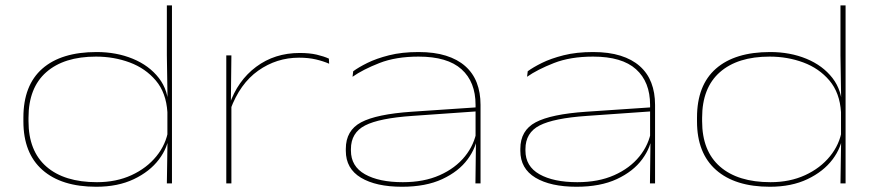

<svg xmlns="http://www.w3.org/2000/svg" viewBox="-20 -682 3266 714"><path d="M338 12.5Q208.5 12.5 137.8 -50Q67 -112.5 67 -230.5V-245Q67 -365 137.5 -426.8Q208 -488.5 339 -488.5Q413 -488.5 473.8 -463.5Q534.5 -438.5 570.8 -391.8Q607 -345 607 -278.5H614L602.5 -265Q598 -337 559.5 -382.5Q521 -428 462.2 -449.8Q403.5 -471.5 337 -471.5Q218 -471.5 152 -413.5Q86 -355.5 86 -244V-231.5Q86 -120.5 152.5 -62.5Q219 -4.5 340.5 -4.5Q412 -4.5 468.8 -30.5Q525.5 -56.5 561.5 -100.8Q597.5 -145 606 -199.5L614 -185H609.5Q605 -134 571 -89Q537 -44 477.8 -15.8Q418.5 12.5 338 12.5ZM600.5 0 603 -164 602.5 -171V-305.5L603 -315L600.5 -476V-662H619.5V0Z M836.5 -274 826 -286 833 -292.5Q863.5 -382 932.5 -433.5Q1001.5 -485 1094.5 -485Q1131 -485 1157.8 -478.8Q1184.5 -472.5 1203 -464L1204 -445Q1182.5 -454.5 1154.8 -461Q1127 -467.5 1092 -467.5Q1008.5 -467.5 940.2 -419.2Q872 -371 836.5 -274ZM821.5 0V-476H840.5L838.5 -297.5H840.5V0Z M1748 0 1750 -159.5 1748.5 -166.5V-286.5V-292Q1748.5 -377.5 1696.2 -424.5Q1644 -471.5 1536.5 -471.5Q1452 -471.5 1390.8 -447.5Q1329.5 -423.5 1291 -396.5L1293.5 -417Q1313 -431.5 1346.2 -448Q1379.5 -464.5 1427 -476.5Q1474.5 -488.5 1536.5 -488.5Q1595 -488.5 1638.2 -475Q1681.5 -461.5 1710.2 -436Q1739 -410.5 1753 -374.2Q1767 -338 1767 -292V0ZM1475 12.5Q1378.5 12.5 1322.2 -21.2Q1266 -55 1266 -121V-128.5Q1266 -197 1323 -227.2Q1380 -257.5 1511 -266.5L1755.5 -283V-268L1513.5 -251Q1390.5 -242.5 1337.8 -215.5Q1285 -188.5 1285 -127.5V-122Q1285 -63.5 1337.2 -34Q1389.5 -4.5 1478 -4.5Q1556.5 -4.5 1615 -30.5Q1673.5 -56.5 1709 -100.5Q1744.5 -144.5 1753 -198.5L1762 -184H1756.5Q1752.5 -135 1719.2 -89.8Q1686 -44.5 1624.8 -16Q1563.5 12.5 1475 12.5Z M2397 0 2399 -159.5 2397.5 -166.5V-286.5V-292Q2397.5 -377.5 2345.2 -424.5Q2293 -471.5 2185.5 -471.5Q2101 -471.5 2039.8 -447.5Q1978.5 -423.5 1940 -396.5L1942.5 -417Q1962 -431.5 1995.2 -448Q2028.5 -464.5 2076 -476.5Q2123.5 -488.5 2185.5 -488.5Q2244 -488.5 2287.2 -475Q2330.5 -461.5 2359.2 -436Q2388 -410.5 2402 -374.2Q2416 -338 2416 -292V0ZM2124 12.5Q2027.5 12.5 1971.2 -21.2Q1915 -55 1915 -121V-128.5Q1915 -197 1972 -227.2Q2029 -257.5 2160 -266.5L2404.5 -283V-268L2162.5 -251Q2039.5 -242.5 1986.8 -215.5Q1934 -188.5 1934 -127.5V-122Q1934 -63.5 1986.2 -34Q2038.5 -4.5 2127 -4.5Q2205.5 -4.5 2264 -30.5Q2322.5 -56.5 2358 -100.5Q2393.5 -144.5 2402 -198.5L2411 -184H2405.5Q2401.5 -135 2368.2 -89.8Q2335 -44.5 2273.8 -16Q2212.5 12.5 2124 12.5Z M2843 12.5Q2713.5 12.5 2642.8 -50Q2572 -112.5 2572 -230.5V-245Q2572 -365 2642.5 -426.8Q2713 -488.5 2844 -488.5Q2918 -488.5 2978.8 -463.5Q3039.5 -438.5 3075.8 -391.8Q3112 -345 3112 -278.5H3119L3107.5 -265Q3103 -337 3064.5 -382.5Q3026 -428 2967.2 -449.8Q2908.5 -471.5 2842 -471.5Q2723 -471.5 2657 -413.5Q2591 -355.5 2591 -244V-231.5Q2591 -120.5 2657.5 -62.5Q2724 -4.5 2845.5 -4.5Q2917 -4.5 2973.8 -30.5Q3030.5 -56.5 3066.5 -100.8Q3102.5 -145 3111 -199.5L3119 -185H3114.5Q3110 -134 3076 -89Q3042 -44 2982.8 -15.8Q2923.5 12.5 2843 12.5ZM3105.5 0 3108 -164 3107.5 -171V-305.5L3108 -315L3105.5 -476V-662H3124.5V0Z"/></svg>

Font: Anek Latin Expanded Thin
Style: Regular
Weight: 250
Width: 7
Designer: Yesha Goshar
Foundry: Ek Type
Version: Version 1.003